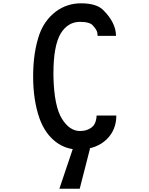

<svg xmlns="http://www.w3.org/2000/svg" viewBox="-20 -899 905 1163"><path d="M565.4 -199.2 563.5 -181.6Q558.6 -152.3 545.9 -137.7Q516.6 -105.5 463.9 -105.5Q402.3 -105.5 356.4 -177.7Q307.6 -253.9 303.7 -436.5V-457Q303.7 -621.1 347.7 -696.3Q391.6 -766.6 463.9 -766.6Q525.4 -766.6 543.9 -743.2Q565.4 -718.8 569.3 -702.1L571.3 -681.6H682.6Q682.6 -760.7 605.5 -837.9Q564.5 -878.9 470.7 -878.9Q385.7 -878.9 318.4 -829.1Q250 -777.3 218.8 -691.4Q180.7 -582 180.7 -436.5Q180.7 -291 219.7 -180.7Q253.9 -86.9 321.3 -37.1Q380.9 6.8 456.1 6.8H470.7Q567.4 1 626 -54.7Q684.6 -112.3 684.6 -199.2ZM421.9 0 339.8 244.1H462.9L525.4 0Z"/></svg>

Font: OCR-B
Style: Regular
Weight: 400
Version: 1.1